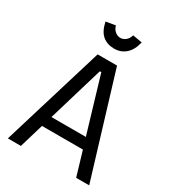

<svg xmlns="http://www.w3.org/2000/svg" viewBox="-193 -914 920 1020"><g transform="rotate(30 266.5 -403.5)"><path d="M392 -148H141L97 0H17L207 -625H326L516 0H436ZM372 -214 271 -553H262L161 -214ZM156 -797 214 -807Q220 -785 235 -773Q250 -761 267 -761Q284 -761 299 -773Q314 -785 320 -807L378 -797Q366 -746 337 -720.5Q308 -695 267 -695Q224 -695 195.5 -719Q167 -743 156 -797Z"/></g></svg>

Font: Changa Light
Style: Regular
Weight: 300
Designer: Eduardo Rodriguez Tunni
Foundry: Eduardo Rodriguez Tunni
Version: Version 2.002; ttfautohint (v1.5) -l 8 -r 50 -G 110 -x 14 -H